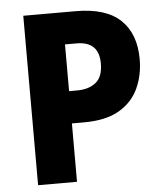

<svg xmlns="http://www.w3.org/2000/svg" viewBox="-52 -760 687 806"><g transform="rotate(-5 292.0 -357.0)"><path d="M297 -714Q424 -714 485.5 -655.5Q547 -597 547 -490Q547 -423 521.5 -367.5Q496 -312 440 -279Q384 -246 291 -246H240V0H76V-714ZM289 -579H240V-382H275Q323 -382 353 -406Q383 -430 383 -486Q383 -579 289 -579Z"/></g></svg>

Font: Noto Sans Devanagari SemiCondensed ExtraBold
Style: Regular
Weight: 800
Width: 4
Designer: Jelle Bosma - Monotype Design Team
Foundry: Monotype Imaging Inc.
Version: Version 2.004; ttfautohint (v1.8.4.7-5d5b)